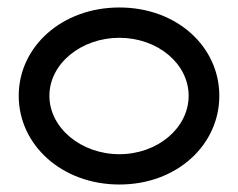

<svg xmlns="http://www.w3.org/2000/svg" viewBox="-20 -482 635 513"><path d="M30 -226C30 -95 145 11 299 11C453 11 566 -95 566 -226C566 -357 453 -462 299 -462C145 -462 30 -357 30 -226ZM112 -226C112 -312 197 -381 299 -381C401 -381 484 -312 484 -226C484 -140 401 -70 299 -70C197 -70 112 -140 112 -226Z"/></svg>

Font: Charger Sport
Style: SeBdExt
Weight: 600
Designer: Jasper
Foundry: Cannot Into Space Fonts
Version: Version 1.1